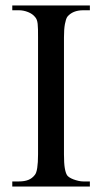

<svg xmlns="http://www.w3.org/2000/svg" viewBox="-20 -682 373 702"><path d="M24.9 0V-18.6H48.8Q69.3 -18.6 83.5 -24.2Q97.7 -29.8 107.4 -42.5Q119.1 -56.2 119.1 -117.7V-545.4Q119.1 -562.5 118.9 -574.5Q118.7 -586.4 117.7 -595Q116.7 -603.5 114.5 -609.4Q112.3 -615.2 108.4 -619.6Q99.1 -631.3 82.5 -637.9Q65.9 -644.5 48.8 -644.5H24.9V-662.1H308.6V-644.5H284.7Q245.6 -644.5 226.1 -620.6Q220.7 -612.3 217.3 -593.8Q213.9 -575.2 213.9 -545.4V-117.7Q213.9 -85.4 216.8 -67.9Q219.7 -50.3 225.1 -41.5Q227.5 -37.6 233.9 -33.4Q240.2 -29.3 248.8 -26.1Q257.3 -22.9 266.6 -20.8Q275.9 -18.6 284.7 -18.6H308.6V0Z"/></svg>

Font: Doulos SIL
Style: Regular
Weight: 400
Designer: Walt Agee, Victor Gaultney, Peter Martin, Debbi Hosken
Foundry: SIL International
Version: Version 4.110; 2011; Maintenance release